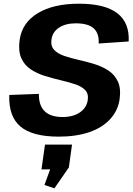

<svg xmlns="http://www.w3.org/2000/svg" viewBox="-20 -730 719 1037"><path d="M298 8Q155 8 90.5 -46.5Q26 -101 30 -217L190 -223Q189 -161 221 -129.5Q253 -98 318 -98Q375 -98 411.5 -123Q448 -148 454 -190Q459 -224 439.5 -244Q420 -264 384.5 -275.5Q349 -287 306.5 -297Q264 -307 222 -320Q180 -333 146 -355.5Q112 -378 95 -416Q78 -454 86 -514Q99 -607 183.5 -658.5Q268 -710 407 -710Q546 -710 613 -659Q680 -608 675 -506L513 -495Q516 -550 486 -577Q456 -604 389 -604Q334 -604 298.5 -580.5Q263 -557 258 -516Q253 -481 272.5 -460.5Q292 -440 327 -428Q362 -416 404.5 -406.5Q447 -397 489.5 -384Q532 -371 565.5 -349Q599 -327 616.5 -290Q634 -253 626 -194Q617 -132 574.5 -86Q532 -40 461.5 -16Q391 8 298 8ZM369 51 352 174 274 287 220 269 280 105 329 184 204 185 223 51Z"/></svg>

Font: Pathway Extreme 28pt
Style: Bold Italic
Weight: 700
Italic angle: -8°
Designer: Eduardo Rodriguez Tunni
Foundry: Eduardo Rodriguez Tunni
Version: Version 1.001;gftools[0.9.26]